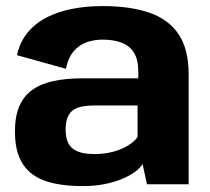

<svg xmlns="http://www.w3.org/2000/svg" viewBox="-20 -619 705 645"><path d="M258.7 6.2Q297.2 6.2 330.2 -0.3Q363.2 -6.8 389.2 -17.6Q415.2 -28.4 433.1 -41.4Q451 -54.3 459 -67.8L473.7 0H613.7V-369.8Q613.7 -453.2 580.5 -503.3Q547.3 -553.4 482.9 -576Q418.5 -598.6 324.1 -598.6Q272.6 -598.6 225.4 -589.8Q178.2 -581 139.6 -561.9Q100.9 -542.8 74.1 -511.1Q47.3 -479.5 36.9 -433.7L201.3 -387.9Q208.9 -424.7 226.9 -446.1Q244.8 -467.5 270.2 -476.7Q295.5 -485.9 324.8 -485.9Q362.2 -485.9 389 -475.5Q415.8 -465.1 430.2 -441.7Q444.6 -418.3 444.6 -378.7V-355.9H257.5Q201.9 -355.9 159.3 -346.7Q116.8 -337.4 88 -316.7Q59.3 -296 44.8 -261.9Q30.2 -227.8 30.2 -177.6Q30.2 -124.6 45.5 -89.1Q60.8 -53.5 90.5 -32.5Q120.2 -11.6 162.4 -2.7Q204.5 6.2 258.7 6.2ZM296.5 -101.4Q275.5 -101.4 257.9 -105.1Q240.3 -108.8 227.3 -117.7Q214.3 -126.6 207.4 -142.6Q200.5 -158.5 200.5 -183.9Q200.5 -209.3 207.3 -225.4Q214.2 -241.5 226.8 -249.9Q239.4 -258.3 257.4 -261.5Q275.5 -264.8 297.4 -264.8H442.1V-158.9Q432.4 -144.1 411.1 -130.8Q389.9 -117.4 360.4 -109.4Q331 -101.4 296.5 -101.4Z"/></svg>

Font: Anybody Thin
Style: Regular
Weight: 100
Designer: Tyler Finck
Foundry: Etcetera Type Company
Version: Version 1.114;gftools[0.9.25]